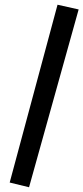

<svg xmlns="http://www.w3.org/2000/svg" viewBox="-20 -769 353 813"><path d="M103 23.9 21 3.9 223.6 -749 313 -729Z"/></svg>

Font: Pontano Sans
Style: Bold
Weight: 700
Designer: Vernon Adams
Foundry: Vernon Adams
Version: Version 2.001